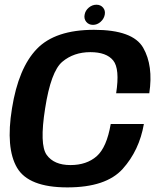

<svg xmlns="http://www.w3.org/2000/svg" viewBox="-20 -810 696 834"><path d="M272.5 4Q440.5 4 512.8 -76.2Q585 -156.5 605 -271.5H461Q443.5 -169.5 399.8 -131.2Q356 -93 286 -93Q214.5 -93 182.8 -137.2Q151 -181.5 176 -339Q201 -500 250.8 -541.8Q300.5 -583.5 372.5 -583.5Q442.5 -583.5 471.8 -547.2Q501 -511 484.5 -405H628.5Q646.5 -525 601.8 -602.8Q557 -680.5 388.5 -680.5Q220 -680.5 140 -597.5Q60 -514.5 32 -339Q4 -167 54 -81.5Q104 4 272.5 4ZM384 -702Q402 -702 416.8 -715Q431.5 -728 435 -746Q438.5 -764 427.8 -776.8Q417 -789.5 399 -789.5Q380.5 -789.5 365.5 -776.8Q350.5 -764 347.5 -746Q344 -728 354.8 -715Q365.5 -702 384 -702Z"/></svg>

Font: Anybody UltraCondensed Thin SemiBold
Style: Italic
Weight: 600
Italic angle: -10°
Version: Version 1.111